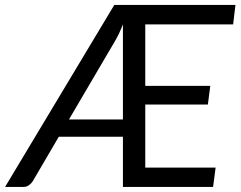

<svg xmlns="http://www.w3.org/2000/svg" viewBox="-64 -736 947 756"><path d="M386 -716.5H863L854 -640H508V-398H764L754.5 -324.5H508V-76H785L775 0H420V-197.5H167.5L65 -22.5Q59.5 -13.5 50 -6.8Q40.5 0 28.5 0H-44ZM207.5 -265.5H420V-640Q413 -622 405.5 -606Q398 -590 389.5 -575.5Z"/></svg>

Font: Lato TR
Style: Italic
Weight: 400
Italic angle: -12°
Designer: Lukasz Dziedzic
Foundry: tyPoland Lukasz Dziedzic
Version: Version 1.104 2013